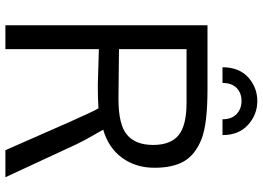

<svg xmlns="http://www.w3.org/2000/svg" viewBox="-148 -802 951 694"><g transform="rotate(90 327.0 -455.5)"><path d="M71.8 0ZM158.2 -410.6 337.9 -408.7Q431.2 -408.7 467.8 -439.7Q504.4 -470.7 504.4 -533.9Q504.4 -597.2 469.2 -626Q434.1 -654.8 351.6 -654.8H158.2ZM71.8 0V-730.5H302.7Q429.7 -730.5 484.4 -708.5Q539.1 -686.5 563 -646.5Q586.9 -606.4 586.9 -538.8Q586.9 -471.2 551 -421.9Q515.1 -372.6 449.2 -353.5Q449.2 -352.5 469.7 -317.4Q490.2 -282.2 502.9 -254.9L621.1 0H523.4L423.8 -226.6Q383.3 -317.9 372.1 -336.4Q336.9 -334 287.6 -334L158.2 -337.9V0ZM223.6 -784.7Q223.6 -844.2 259.8 -877.4Q296.9 -910.6 345.7 -910.6Q394.5 -910.6 431.6 -877.2Q468.8 -843.8 468.8 -784.7H411.6Q411.6 -818.4 392.6 -835.9Q373.5 -853.5 345.2 -853.5Q316.9 -853.5 298.6 -835.9Q280.3 -818.4 280.3 -784.7Z"/></g></svg>

Font: Oxygen
Style: Normal
Weight: 400
Designer: Vernon Adams
Foundry: Vernon Adams
Version: Version Release 0.2.2 webfont; ttfautohint (v0.8.52-bc40) -l